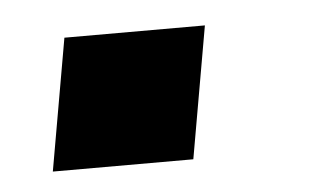

<svg xmlns="http://www.w3.org/2000/svg" viewBox="-28 -191 368 226"><g transform="rotate(-5 156.0 -78.0)"><path d="M26.9 0 54.2 -155.8H220.2L192.9 0Z"/></g></svg>

Font: Archivo Expanded SemiBold
Style: Italic
Weight: 600
Width: 7
Italic angle: -10°
Designer: Hector Gatti
Foundry: Omnibus-Type
Version: Version 2.001